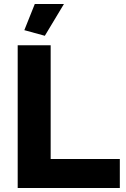

<svg xmlns="http://www.w3.org/2000/svg" viewBox="-20 -935 625 955"><path d="M68 0V-710H232V-144H576V0ZM203 -757 101 -785 153 -915H298Z"/></svg>

Font: Raleway ExtraBold
Style: Regular
Weight: 800
Designer: Matt McInerney, Pablo Impallari, Rodrigo Fuenzalida
Foundry: Matt McInerney, Pablo Impallari, Rodrigo Fuenzalida
Version: Version 4.026